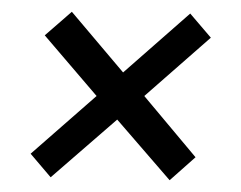

<svg xmlns="http://www.w3.org/2000/svg" viewBox="-20 -425 409 326"><path d="M268 -119 179 -222 66 -124 32 -164 144 -262 56 -365 102 -405 189 -302 303 -402 338 -361 225 -262 312 -158Z"/></svg>

Font: Alumni Sans Medium
Style: Italic
Weight: 500
Italic angle: -8°
Designer: Robert E. Leuschke
Foundry: Robert E. Leuschke
Version: Version 1.016